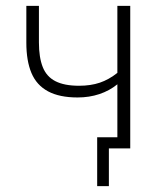

<svg xmlns="http://www.w3.org/2000/svg" viewBox="-20 -507 558 656"><path d="M352 129H312V-38H404V0H352ZM381 0V-219Q354 -197 319.5 -185.5Q285 -174 245 -174Q183 -174 144 -195Q105 -216 87.5 -257.5Q70 -299 70 -361V-487H113V-362Q113 -311 126 -278Q139 -245 169.5 -229.5Q200 -214 250 -214Q290 -214 321 -224.5Q352 -235 381 -258V-487H425V0Z"/></svg>

Font: Nunito Sans 10pt SemiCondensed ExtraLight
Style: Regular
Weight: 250
Width: 4
Designer: Vernon Adams
Foundry: Vernon Adams
Version: Version 3.101;gftools[0.9.27]